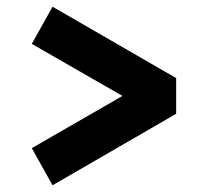

<svg xmlns="http://www.w3.org/2000/svg" viewBox="-20 -655 626 578"><path d="M510.3 -419.9V-312.5L138.2 -97.2L75.7 -209L348.6 -366.2L75.7 -522.9L138.2 -634.8Z"/></svg>

Font: Consola Mono
Style: Bold
Weight: 700
Monospace: yes
Designer: Wojciech Kalinowski "wmk69" (wmk69@o2.pl)
Foundry: Wojciech Kalinowski "wmk69" (wmk69@o2.pl)
Version: Version 2.1.0